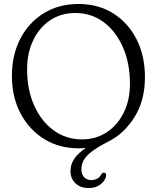

<svg xmlns="http://www.w3.org/2000/svg" viewBox="-20 -732 791 967"><path d="M376 -712Q474 -712 549.5 -665Q625 -618 667.5 -534.8Q710 -451.5 710 -343.5Q710 -227 658.2 -143.5Q606.5 -60 527.5 -20Q474.5 7 444.5 29.5Q414.5 52 402.2 73.8Q390 95.5 390 121Q390 148 404.5 161.5Q419 175 439.5 175Q454.5 175 468.2 168.5Q482 162 490 146.5Q497 136.5 505 137.5Q509 138 512.5 142.5Q516 147 514 156Q510 177.5 486.8 196.2Q463.5 215 427 215Q385 215 360 191.2Q335 167.5 335 129Q335 95 355.2 66Q375.5 37 412.5 13Q392 15 376.5 15Q277.5 15 201.8 -32.2Q126 -79.5 83 -161.8Q40 -244 40 -349.5Q40 -455 82.2 -536.8Q124.5 -618.5 200.2 -665.2Q276 -712 376 -712ZM634.5 -309.5Q634.5 -413 599.2 -493.8Q564 -574.5 502 -620.5Q440 -666.5 359.5 -666.5Q286.5 -666.5 231.8 -629.5Q177 -592.5 146.8 -528.2Q116.5 -464 116.5 -383.5Q116.5 -279.5 152.5 -199.8Q188.5 -120 251 -75Q313.5 -30 393 -30Q463 -30 517.5 -65.8Q572 -101.5 603.2 -164.8Q634.5 -228 634.5 -309.5Z"/></svg>

Font: Fraunces 72pt S100 Light
Style: Regular
Weight: 300
Version: Version 1.000; ttfautohint (v1.8.3)